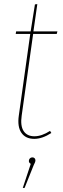

<svg xmlns="http://www.w3.org/2000/svg" viewBox="-20 -672 308 942"><path d="M142.6 -505.4 86.4 -105Q79.1 -54.7 95.9 -29.1Q112.8 -3.4 148.9 -3.4Q184.6 -3.4 225.6 -29.8L231.9 -19.5Q187.5 9.3 147.9 9.3Q105.5 9.3 85 -20.5Q64.5 -50.3 72.3 -105L128.4 -505.4H57.1L59.1 -518.1H130.4L151.4 -650.4L163.1 -651.9L144 -518.1H261.7L258.3 -505.4ZM138.7 100.1Q145.5 100.1 149.7 104.2Q153.8 108.4 153.8 115.2Q153.8 122.6 145 139.2L100.6 250H91.8L130.9 131.8Q121.6 127 121.6 117.7Q121.6 110.4 126.5 105.2Q131.3 100.1 138.7 100.1Z"/></svg>

Font: Fira Sans Compressed Hair
Style: Italic
Weight: 100
Width: 3
Italic angle: -8°
Designer: Carrois Corporate & Edenspiekermann AG
Foundry: Carrois Corporate GbR & Edenspiekermann AG
Version: Version 4.203;PS 004.203;hotconv 1.0.88;makeotf.lib2.5.64775